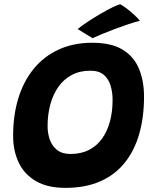

<svg xmlns="http://www.w3.org/2000/svg" viewBox="-20 -862 717 907"><path d="M288.9 25.5Q204.1 25.5 149.5 -6.5Q94.9 -38.5 68.4 -94Q42 -149.5 42 -220.6Q42 -318.5 67 -399.1Q92 -479.6 140.1 -538Q188.2 -596.4 257.8 -628.2Q327.4 -660 416.2 -660Q506.8 -660 560.1 -626.9Q613.5 -593.9 636.9 -536.3Q660.4 -478.8 660.4 -405.4Q660.4 -308.5 637.7 -229.3Q615 -150.1 569.1 -93.1Q523.2 -36 453.3 -5.2Q383.4 25.5 288.9 25.5ZM312.8 -134.6Q363 -134.6 400.4 -153.8Q437.9 -173 462.5 -207.7Q487.1 -242.4 499.5 -288.9Q511.9 -335.4 511.9 -390.1Q511.9 -424.5 502.8 -456.1Q493.8 -487.8 471 -507.9Q448.2 -528 406.6 -528Q356.6 -528 318.8 -507.8Q281 -487.5 255.6 -451.4Q230.2 -415.2 217.5 -367.8Q204.8 -320.4 204.8 -266Q204.8 -232.6 215.2 -202.6Q225.8 -172.5 249.6 -153.6Q273.4 -134.6 312.8 -134.6ZM549 -841.8Q571.2 -828.4 590.8 -812.2Q610.4 -796 623.7 -782.7Q637 -769.4 640.4 -763.6Q618.8 -758.5 587.2 -748Q555.6 -737.5 522 -724.9Q488.4 -712.2 460.1 -700.4Q431.9 -688.6 417.2 -681.5L346.6 -724.9Q365 -739.8 393.8 -758.8Q422.6 -777.8 453.7 -796.1Q484.8 -814.4 510.7 -827.1Q536.6 -839.9 549 -841.8Z"/></svg>

Font: Grandstander Thin
Style: Italic
Weight: 100
Italic angle: -15°
Designer: Tyler Finck
Foundry: Etcetera Type Co
Version: Version 1.200